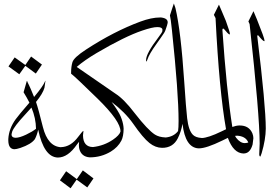

<svg xmlns="http://www.w3.org/2000/svg" viewBox="-20 -896 1552 1073"><path d="M144.5 -322.3Q129.9 -351.1 111.8 -380.4L129.9 -443.8L130.9 -441.9L131.8 -442.9Q133.8 -435.5 141.4 -421.4Q148.9 -407.2 170.4 -354Q221.7 -415.5 231.9 -441.9Q232.9 -444.3 233.4 -444.8L233.9 -443.8Q233.4 -441.9 228.5 -405.8Q219.7 -373.5 181.2 -326.2Q194.3 -288.6 219.7 -186Q247.1 -77.1 321.3 -73.2Q331.1 -72.8 331.5 -52.2Q332 -34.2 320.3 -24.9Q307.6 -15.6 302.7 -15.6Q225.6 -18.1 193.4 -171.4Q186.5 -140.1 174.8 -118.2Q154.3 -89.8 93.8 -69.3Q70.8 -62 60.1 -62Q26.9 -63.5 26.4 -111.3V-119.1Q29.8 -177.7 67.9 -230Q84 -252.4 144.5 -322.3ZM44.4 -142.1Q46.4 -126 67.9 -126Q89.8 -126.5 125.5 -143.3Q161.1 -160.2 181.2 -176.3Q180.7 -234.9 155.8 -294.9Q143.6 -281.2 119.6 -254.9Q59.1 -189.9 48.3 -161.1Q44.9 -150.4 44.4 -142.1ZM121.6 -528.3 87.9 -481 27.3 -524.9 62 -575.2 121.6 -532.7 153.8 -580.1 214.4 -535.2 180.2 -484.9Z M446.3 -162.6Q444.3 -145.5 443.8 -139.6Q444.8 -74.7 500 -74.2Q509.3 -72.8 509.3 -52.7Q509.3 -33.2 493.2 -20.5Q486.8 -16.1 481.4 -16.6Q435.1 -20 423.3 -63.5Q420.9 -72.8 420.9 -85.7Q420.9 -98.6 421.9 -103.5Q419.4 -101.6 410.6 -89.4Q359.9 -15.6 303.7 -15.6H302.7Q294.4 -17.6 294.4 -36.6Q294.4 -55.2 311.5 -69.3Q316.9 -73.2 321.3 -73.7Q375.5 -75.2 417 -131.3Q439.5 -161.1 445.3 -164.6ZM409.2 105 442.9 56.2 502.4 101.1 467.8 151.4 408.2 107.9 374.5 156.2 314.9 111.8 349.6 61Z M481.4 -16.6Q467.3 -18.1 467.3 -40Q467.3 -62 486.8 -71.3Q490.7 -73.2 499.5 -74.2Q562 -81.5 611.8 -115.7Q646.5 -139.6 653.3 -160.2Q655.8 -217.3 524.9 -345.2Q401.9 -465.3 381.8 -480.5Q377.9 -483.4 377.4 -483.9V-491.2Q377.4 -523.4 384.8 -548.3Q392.6 -574.7 460.9 -619.1Q616.7 -720.7 764.6 -775.4Q826.7 -798.3 874 -798.3H880.4Q919.9 -793.5 917 -768.1Q916 -759.3 904.3 -726.6Q901.4 -718.8 897 -711.9Q878.4 -683.6 854 -649.9Q813.5 -593.8 803.7 -563Q800.3 -552.2 797.9 -552.2Q796.4 -552.2 796.4 -561Q796.4 -596.7 864.3 -686Q885.7 -714.4 887.2 -721.2Q888.2 -726.6 887.7 -731Q886.2 -744.6 858.9 -744.6Q832 -744.6 774.9 -725.1Q677.7 -692.4 520 -599.6Q453.1 -560.1 408.7 -522Q408.7 -522 626 -372.1Q672.9 -342.3 733.9 -262.2Q805.7 -169.9 845.7 -144Q868.7 -129.4 904.3 -127.9Q914.6 -127.4 915 -103Q915.5 -80.1 894.5 -71.8Q890.1 -69.8 885.7 -69.8Q848.6 -70.3 815.4 -96.7Q779.3 -125 723.6 -205.6Q678.2 -270 603.5 -326.2Q642.6 -273.9 654.8 -244.1Q667 -214.4 669.9 -189L670.9 -176.8Q670.4 -133.3 658.2 -109.9Q638.7 -72.8 599.1 -48.8Q545.4 -16.6 481.4 -16.6Z M1088.4 -66.9Q1015.1 -71.8 1000 -204.1Q992.2 -159.7 973.6 -123Q946.3 -69.3 885.3 -69.8Q880.9 -69.8 880.4 -90.3Q879.9 -111.3 895.5 -123Q900.4 -127 903.8 -127.4Q951.2 -131.8 975.1 -163.6Q978 -181.6 978 -219.7Q978 -375 940.9 -727.5Q933.6 -796.9 929.7 -810.1Q934.6 -824.7 941.9 -847.7Q949.2 -870.6 951.7 -876.5Q951.7 -875.5 960.4 -851.1Q990.7 -724.1 1009.8 -436.5Q1019.5 -291 1025.9 -235.4Q1033.7 -166.5 1058.6 -142.1Q1074.2 -127 1106.4 -125Q1115.7 -124.5 1116.2 -112.3Q1116.7 -90.8 1104.5 -79.1Q1092.3 -66.4 1088.4 -66.9Z M1350.1 -39.1 1340.8 -38.1Q1284.2 -40 1253.4 -125.5Q1243.2 -121.1 1222.2 -110.4Q1132.8 -66.9 1091.8 -66.9H1088.4Q1078.1 -68.4 1078.1 -91.3Q1078.1 -113.8 1096.2 -122.1Q1101.6 -123.5 1106.4 -124.5Q1143.6 -125.5 1217.8 -161.6Q1235.4 -169.4 1243.2 -173.8Q1205.1 -387.2 1184.6 -794.9L1175.3 -813L1203.6 -870.1Q1207.5 -860.8 1219.5 -833Q1231.4 -805.2 1242.2 -779.3Q1264.6 -716.3 1264.6 -709.5Q1264.6 -704.1 1263.2 -703.1Q1255.4 -704.6 1230.5 -735.4L1225.6 -736.3L1222.7 -730.5Q1246.1 -390.1 1278.3 -186.5Q1299.3 -194.3 1317.4 -194.8H1319.3Q1372.1 -194.8 1390.6 -150.4Q1396 -136.7 1396 -123.5L1391.6 -88.4Q1378.9 -43.9 1350.1 -39.1ZM1293.5 -136.7 1299.3 -126.5Q1322.3 -96.2 1348.6 -96.2Q1358.9 -96.7 1367.7 -99.6Q1355.5 -130.4 1315.9 -136.7Q1309.6 -137.7 1305.7 -137.7Q1301.8 -137.7 1298.6 -137.2Q1295.4 -136.7 1293.5 -136.7Z M1428.7 -33.2 1431.2 -93.8Q1430.7 -254.4 1375 -761.2L1368.2 -776.4L1396.5 -833.5Q1402.3 -820.3 1415.5 -788.6Q1458 -683.1 1458.5 -668.5Q1457 -666 1457 -665.5Q1448.2 -667 1423.8 -697.8L1419.4 -698.7L1417.5 -695.8Q1465.3 -304.2 1465.3 -177.2Q1464.8 -116.7 1442.4 -40.5Q1437 -24.4 1435.5 -21.5H1433.6Q1428.7 -23.9 1428.7 -33.2Z"/></svg>

Font: AMoshref-Thulth
Style: Regular
Weight: 400
Designer: Ali Moshref
Foundry: Ali Moshref
Version: Version 0.1